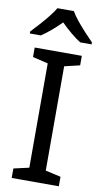

<svg xmlns="http://www.w3.org/2000/svg" viewBox="-103 -989 544 1035"><g transform="rotate(10 169.5 -472.0)"><path d="M298 0H40V-52L124 -71V-642L40 -662V-714H298V-662L214 -642V-71L298 -52ZM214 -944Q226 -922 248.5 -894.5Q271 -867 295.5 -840.5Q320 -814 339 -795V-784H277Q251 -800 223 -823.5Q195 -847 168 -874Q141 -847 114 -824Q87 -801 61 -784H1V-795Q20 -815 43.5 -841Q67 -867 89 -894.5Q111 -922 124 -944Z"/></g></svg>

Font: Noto Sans Warang Citi
Style: Regular
Weight: 400
Designer: Mangu Purty
Foundry: Mangu Purty
Version: Version 3.002; ttfautohint (v1.8.4.7-5d5b)